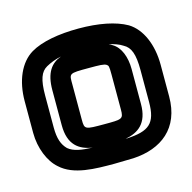

<svg xmlns="http://www.w3.org/2000/svg" viewBox="-64 -747 462 461"><g transform="rotate(-15 167.0 -516.0)"><path d="M336 -549C336 -599 318 -641 287 -660C259 -676 217 -684 168 -684C118 -684 75 -676 48 -660C16 -641 -2 -599 -2 -549V-470C-2 -432 13 -396 34 -378C66 -348 120 -348 168 -348L215 -349C285 -353 336 -391 336 -470V-549ZM168 -446C121 -446 119 -446 119 -470V-557C119 -586 116 -586 168 -586C193 -586 205 -586 211 -582C215 -579 216 -578 216 -557V-470C216 -446 213 -446 168 -446ZM110 -630C85 -621 69 -601 69 -557V-470C69 -421 94 -404 127 -399C100 -400 80 -403 67 -414C55 -426 49 -442 49 -470V-549C49 -589 56 -607 72 -616C83 -622 95 -627 110 -630ZM209 -399C241 -405 266 -422 266 -470V-557C266 -587 256 -613 237 -624C234 -626 231 -628 228 -629C241 -626 253 -622 262 -616C279 -607 286 -589 286 -549V-470C286 -416 267 -402 213 -399H209Z"/></g></svg>

Font: Gamestation DisplayOutline
Style: Regular
Weight: 400
Designer: Jonas Hecksher
Foundry: Jonas Hecksher, Playtypeª, e-types AS
Version: Version 1.003